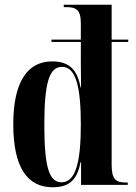

<svg xmlns="http://www.w3.org/2000/svg" viewBox="-20 -780 572 810"><path d="M202 10C277 10 306 -26 320 -96H322V0H519V-10H511C467 -10 451 -25 451 -86V-603H521V-613H451V-760H249V-750H256C297 -750 321 -743 321 -683V-613H197V-603H321V-552C321 -539 321 -472 322 -411H320C306 -488 270 -521 200 -521C98 -521 36 -438 36 -256C36 -71 97 10 202 10ZM240 -11C188 -11 167 -72 167 -254C167 -435 189 -498 242 -498C302 -498 321 -407 321 -254C321 -96 299 -11 240 -11Z"/></svg>

Font: Noto Serif Display ExtraCondensed
Style: Bold
Weight: 700
Width: 2
Designer: Monotype Design Team
Foundry: Monotype Imaging Inc.
Version: Version 2.009